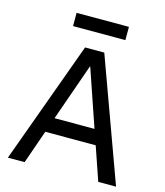

<svg xmlns="http://www.w3.org/2000/svg" viewBox="-126 -968 912 1063"><g transform="rotate(15 330.0 -436.5)"><path d="M275 -700H385L640 0H538L472 -192H183L116 0H20ZM442 -278 330 -605H328L213 -278ZM180 -873H480V-797H180Z"/></g></svg>

Font: PT Root UI Medium
Style: Regular
Weight: 500
Designer: Vitaly Kuzmin
Foundry: ParaType Ltd.
Version: Version 2.001G